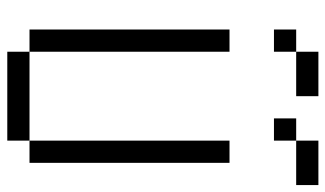

<svg xmlns="http://www.w3.org/2000/svg" viewBox="-208 -708 915 540"><g transform="rotate(90 250.0 -437.5)"><path d="M250 -812.5V-875H125V-812.5H62.5V-750H125V-812.5ZM500 -812.5V-875H375V-812.5H312.5V-750H375V-812.5ZM125 -62.5V0H375V-62.5ZM125 -62.5V-625H62.5V-62.5ZM375 -62.5H437.5V-625H375Z"/></g></svg>

Font: CalcUnifontExMono
Style: Regular
Weight: 500
Version: Version 15.0.06